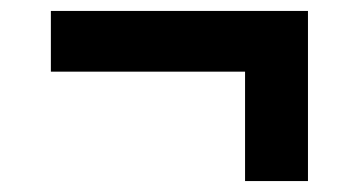

<svg xmlns="http://www.w3.org/2000/svg" viewBox="-20 -496 656 351"><path d="M428 -165V-365H73V-476H543V-165Z"/></svg>

Font: Overpass Mono
Style: Bold
Weight: 700
Monospace: yes
Designer: Delve Withrington, Dave Bailey
Foundry: Delve Fonts LLC
Version: Version 4.000